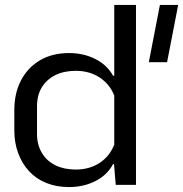

<svg xmlns="http://www.w3.org/2000/svg" viewBox="-20 -749 742 778"><path d="M583 -497 628 -729H702L657 -497ZM260 9Q209 9 168 -7.5Q127 -24 98.5 -54.5Q70 -85 54 -127.5Q38 -170 38 -221V-302Q38 -372 65.5 -424Q93 -476 142.5 -505Q192 -534 260 -534Q319 -534 367 -509.5Q415 -485 438 -442H443V-729H531V0H449L442 -84H438Q415 -40 367 -15.5Q319 9 260 9ZM287 -62Q342 -62 383 -88.5Q424 -115 443 -163V-362Q424 -409 383 -435.5Q342 -462 287 -462Q240 -462 205 -445Q170 -428 150 -396Q130 -364 130 -318V-206Q130 -162 150 -129Q170 -96 205 -79Q240 -62 287 -62Z"/></svg>

Font: Hubot Sans
Style: Regular
Weight: 400
Designer: Deni Anggara
Foundry: GitHub, Inc., Subsidiary of Microsoft Corporation
Version: Version 2.000